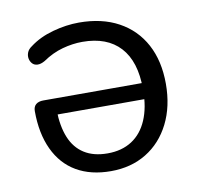

<svg xmlns="http://www.w3.org/2000/svg" viewBox="-63 -561 668 637"><g transform="rotate(-10 271.0 -243.0)"><path d="M262 9Q194 9 146 -19Q98 -47 72.5 -101.5Q47 -156 47 -231Q47 -246 56 -253.5Q65 -261 81 -261H430V-207H100L119 -221Q120 -167 135.5 -129Q151 -91 182.5 -71Q214 -51 261 -51Q309 -51 343 -73Q377 -95 395 -137Q413 -179 413 -236V-242Q413 -334 369 -382Q325 -430 242 -430Q209 -430 174.5 -420.5Q140 -411 108 -389Q94 -381 83 -381.5Q72 -382 65.5 -389Q59 -396 57 -406Q55 -416 59 -426.5Q63 -437 75 -445Q108 -470 153.5 -482.5Q199 -495 242 -495Q319 -495 375 -464.5Q431 -434 461 -378Q491 -322 491 -245Q491 -169 462 -111.5Q433 -54 381.5 -22.5Q330 9 262 9Z"/></g></svg>

Font: Nunito
Style: Regular
Weight: 400
Designer: Vernon Adams
Foundry: Vernon Adams
Version: Version 3.602